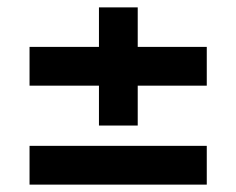

<svg xmlns="http://www.w3.org/2000/svg" viewBox="-20 -560 640 520"><path d="M248 -220H353V-328H540V-433H353V-540H248V-433H60V-328H248ZM60 -60H540V-165H60Z"/></svg>

Font: Eudonet ExtraBold
Style: Regular
Weight: 800
Designer: Mikhail Sharanda
Foundry: Mikhail Sharanda
Version: Version 4.503;Glyphs 3.1.2 (3151)